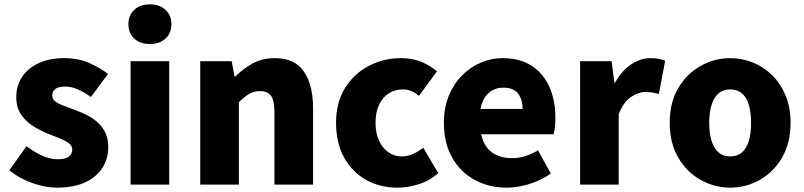

<svg xmlns="http://www.w3.org/2000/svg" viewBox="-20 -851 3704 885"><path d="M242 14Q187 14 127 -8Q67 -30 23 -66L102 -177Q141 -148 176.5 -132.5Q212 -117 246 -117Q281 -117 297 -129Q313 -141 313 -162Q313 -179 297 -191Q281 -203 255 -213.5Q229 -224 200 -235Q166 -249 132.5 -270Q99 -291 77 -323.5Q55 -356 55 -403Q55 -457 82.5 -497.5Q110 -538 159.5 -560.5Q209 -583 275 -583Q342 -583 392 -560.5Q442 -538 478 -510L399 -404Q368 -426 338.5 -439Q309 -452 281 -452Q250 -452 235.5 -441.5Q221 -431 221 -411Q221 -394 235.5 -383Q250 -372 275 -363Q300 -354 329 -343Q356 -333 382.5 -319.5Q409 -306 431 -286Q453 -266 466 -238.5Q479 -211 479 -172Q479 -120 452 -77.5Q425 -35 372.5 -10.5Q320 14 242 14Z M582 0V-569H760V0ZM671 -648Q626 -648 599 -673Q572 -698 572 -740Q572 -781 599 -806Q626 -831 671 -831Q715 -831 742.5 -806Q770 -781 770 -740Q770 -698 742.5 -673Q715 -648 671 -648Z M903 0V-569H1048L1061 -498H1064Q1099 -533 1143.5 -558Q1188 -583 1246 -583Q1339 -583 1381 -521Q1423 -459 1423 -352V0H1245V-330Q1245 -389 1229 -410Q1213 -431 1179 -431Q1149 -431 1128 -418Q1107 -405 1081 -380V0Z M1812 14Q1732 14 1668 -21.5Q1604 -57 1566.5 -124Q1529 -191 1529 -285Q1529 -379 1570.5 -445.5Q1612 -512 1680.5 -547.5Q1749 -583 1828 -583Q1880 -583 1921 -566.5Q1962 -550 1994 -522L1911 -409Q1892 -425 1874.5 -432Q1857 -439 1839 -439Q1800 -439 1771 -420Q1742 -401 1726.5 -366.5Q1711 -332 1711 -285Q1711 -238 1727 -203Q1743 -168 1770.5 -149Q1798 -130 1832 -130Q1859 -130 1884 -141.5Q1909 -153 1931 -170L2000 -53Q1958 -16 1907.5 -1Q1857 14 1812 14Z M2316 14Q2234 14 2168.5 -21.5Q2103 -57 2064.5 -124Q2026 -191 2026 -285Q2026 -354 2048.5 -409Q2071 -464 2109.5 -503Q2148 -542 2196.5 -562.5Q2245 -583 2296 -583Q2378 -583 2432 -547Q2486 -511 2513 -449Q2540 -387 2540 -309Q2540 -285 2537.5 -264Q2535 -243 2532 -232H2198Q2206 -193 2226 -169Q2246 -145 2275 -133.5Q2304 -122 2340 -122Q2371 -122 2400 -131Q2429 -140 2460 -158L2519 -51Q2475 -20 2420.5 -3Q2366 14 2316 14ZM2195 -349H2389Q2389 -391 2368.5 -419Q2348 -447 2299 -447Q2275 -447 2253.5 -436.5Q2232 -426 2216.5 -404.5Q2201 -383 2195 -349Z M2654 0V-569H2799L2812 -470H2815Q2847 -527 2890.5 -555Q2934 -583 2977 -583Q3003 -583 3018.5 -579.5Q3034 -576 3046 -571L3017 -418Q3001 -422 2987 -424.5Q2973 -427 2954 -427Q2923 -427 2888.5 -404Q2854 -381 2832 -325V0Z M3346 14Q3274 14 3210 -21.5Q3146 -57 3106.5 -124Q3067 -191 3067 -285Q3067 -379 3106.5 -445.5Q3146 -512 3210 -547.5Q3274 -583 3346 -583Q3400 -583 3450 -563Q3500 -543 3539 -504.5Q3578 -466 3601 -411Q3624 -356 3624 -285Q3624 -191 3584.5 -124Q3545 -57 3481.5 -21.5Q3418 14 3346 14ZM3346 -130Q3379 -130 3400.5 -149Q3422 -168 3432 -203Q3442 -238 3442 -285Q3442 -332 3432 -366.5Q3422 -401 3400.5 -420Q3379 -439 3346 -439Q3313 -439 3291.5 -420Q3270 -401 3259.5 -366.5Q3249 -332 3249 -285Q3249 -238 3259.5 -203Q3270 -168 3291.5 -149Q3313 -130 3346 -130Z"/></svg>

Font: Noto Sans KR Thin Black
Style: Regular
Weight: 900
Version: Version 2.004-H2;hotconv 1.0.118;makeotfexe 2.5.65603